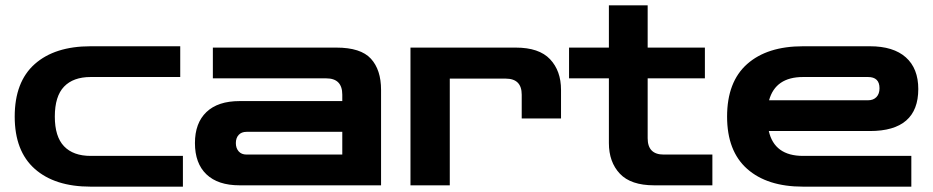

<svg xmlns="http://www.w3.org/2000/svg" viewBox="-20 -693 3489 718"><path d="M319 5Q185 5 110 -61.5Q35 -128 35 -257Q35 -387 110 -453.5Q185 -520 319 -520H654V-405H319Q254 -405 219.5 -369Q185 -333 185 -257Q185 -182 219.5 -146Q254 -110 319 -110H664V5Z M876 0Q795 0 752 -41Q709 -82 709 -158Q709 -233 752 -274Q795 -315 876 -315H1260V-339Q1260 -400 1200 -400H776V-515H1238Q1329 -515 1367 -473.5Q1405 -432 1405 -357V0ZM902 -115H1260V-200H902Q883 -200 872.5 -188.5Q862 -177 862 -158Q862 -139 872.5 -127Q883 -115 902 -115Z M1515 0V-515H1909Q1996 -515 2037 -471.5Q2078 -428 2078 -357V-250H1931V-339Q1931 -399 1871 -399H1662V0Z M2426 0Q2339 0 2298 -43.5Q2257 -87 2257 -158V-400H2108V-515H2257V-673H2402V-515H2616V-400H2402V-176Q2402 -115 2462 -115H2644V0Z M2983 5Q2849 5 2774 -61.5Q2699 -128 2699 -257Q2699 -387 2774 -453.5Q2849 -520 2983 -520H3233Q3321 -520 3367.5 -478.5Q3414 -437 3414 -360Q3414 -203 3233 -203H2855Q2876 -110 2983 -110H3388V5ZM2983 -405Q2880 -405 2856 -318H3226Q3246 -318 3257.5 -330Q3269 -342 3269 -363Q3269 -405 3226 -405Z"/></svg>

Font: Zen Dots
Style: Regular
Weight: 400
Designer: Yoshimichi Ohira
Foundry: A-1 Corp ZenFonts
Version: Version 1.000; ttfautohint (v1.8.3)